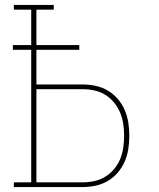

<svg xmlns="http://www.w3.org/2000/svg" viewBox="-20 -755 640 775"><path d="M36 0V-19H106V-554H32V-573H106V-716H36V-735H197V-716H127V-573H300V-554H127V-414H313Q340 -414 366 -408.5Q392 -403 415 -389.5Q438 -376 455.5 -355.5Q473 -335 483.5 -310.5Q494 -286 498 -259.5Q502 -233 502 -207Q502 -180 498 -154Q494 -128 483.5 -103.5Q473 -79 455.5 -58.5Q438 -38 415 -24.5Q392 -11 366 -5.5Q340 0 313 0ZM127 -19H313Q337 -19 360.5 -24Q384 -29 404.5 -41.5Q425 -54 440.5 -72.5Q456 -91 465 -113Q474 -135 477.5 -159Q481 -183 481 -207Q481 -231 477.5 -254.5Q474 -278 465 -300Q456 -322 440.5 -341Q425 -360 404.5 -372.5Q384 -385 360.5 -390Q337 -395 313 -395H127Z"/></svg>

Font: Iosevka Curly Slab ThEx
Style: Regular
Weight: 100
Width: 7
Monospace: yes
Designer: Belleve Invis
Foundry: Belleve Invis
Version: Version 11.1.0; ttfautohint (v1.8.3)